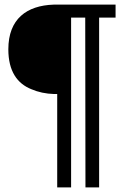

<svg xmlns="http://www.w3.org/2000/svg" viewBox="-20 -716 535 829"><path d="M287 93V-640H348L349 93H408V-640H479V-696H287H211C96 -692 16 -635 16 -503C16 -408 55 -355 115 -331C145 -318 178 -311 214 -310H227V93Z"/></svg>

Font: OSH Darker Grotesque
Style: Regular
Weight: 400
Designer: Gabriel Lam
Foundry: TypeRant
Version: Version 1.000;Glyphs 3.1.1 (3148)